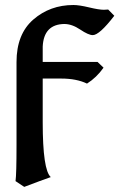

<svg xmlns="http://www.w3.org/2000/svg" viewBox="-20 -519 525 766"><path d="M76.7 226.6 42 203.6Q45.9 174.8 45.9 59.6V-271.5Q45.9 -382.8 112.8 -440.9Q179.7 -499 272.9 -499Q295.9 -499 335.4 -489.5Q375 -480 394.5 -480L411.6 -481L436 -456.1Q376.5 -378.9 350.1 -378.9Q333 -378.9 300 -401.1Q267.1 -423.3 236.3 -423.3Q154.8 -421.9 150.4 -333.5V-272H369.1L393.1 -249Q365.2 -209.5 327.1 -185.5Q285.2 -205.6 224.1 -205.6H150.4V-31.2Q150.4 159.2 182.6 187.5Q146 200.2 76.7 226.6Z"/></svg>

Font: Kelvinch
Style: Bold
Weight: 700
Designer: Paul James Miller
Foundry: High-Logic / Made with FontCreator
Version: Version 3.501;March 28, 2021;FontCreator 13.0.0.2683 64-bit